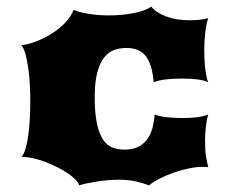

<svg xmlns="http://www.w3.org/2000/svg" viewBox="-20 -557 702 582"><path d="M44.9 -81.1Q52.7 -89.4 57.9 -107.9Q63 -126.5 66.2 -150.4Q69.3 -174.3 70.6 -201.2Q71.8 -228 71.8 -252.9Q71.8 -277.3 70.3 -303.2Q68.8 -329.1 65.4 -352.1Q62 -375 57.1 -393.1Q52.2 -411.1 44.9 -419.9Q64.5 -421.9 88.9 -431.2Q113.3 -440.4 136 -454.6Q158.7 -468.8 177 -487.5Q195.3 -506.3 203.1 -527.3Q209.5 -523.9 220.5 -521Q231.4 -518.1 245.4 -515.6Q259.3 -513.2 275.6 -511.7Q292 -510.3 309.1 -510.3Q330.1 -510.3 350.1 -512.2Q370.1 -514.2 387.2 -517.6Q404.3 -521 417.7 -526.1Q431.2 -531.2 438.5 -537.1Q445.3 -527.8 457 -520.3Q468.8 -512.7 483.9 -507.1Q499 -501.5 516.6 -498.5Q534.2 -495.6 552.7 -495.6Q578.6 -495.6 591.3 -497.8Q604 -500 611.3 -502Q605.5 -486.3 602.3 -459.5Q599.1 -432.6 599.1 -405.3Q599.1 -390.6 599.9 -375.7Q600.6 -360.8 602.3 -347.7Q604 -334.5 606.2 -324Q608.4 -313.5 611.3 -307.6Q599.1 -313.5 579.1 -316.2Q559.1 -318.8 531.2 -318.8Q503.4 -318.8 481.9 -316.2Q460.4 -313.5 445.8 -307.6Q441.9 -359.4 422.9 -385.5Q403.8 -411.6 363.3 -411.6Q343.3 -411.6 325.7 -405.3Q308.1 -398.9 295.2 -382.1Q282.2 -365.2 274.7 -336.4Q267.1 -307.6 267.1 -262.7Q267.1 -211.9 274.2 -180.9Q281.2 -149.9 293.2 -132.6Q305.2 -115.2 321.8 -109.4Q338.4 -103.5 357.4 -103.5Q382.8 -103.5 399.9 -112.5Q417 -121.6 427.2 -136.2Q437.5 -150.9 442.4 -170.2Q447.3 -189.5 448.7 -210Q465.8 -203.6 488.5 -201.4Q511.2 -199.2 534.7 -199.2Q555.7 -199.2 575.4 -201.4Q595.2 -203.6 611.3 -210Q608.9 -202.6 606.9 -192.1Q605 -181.6 603.8 -170.7Q602.5 -159.7 602.1 -148.9Q601.6 -138.2 601.6 -129.9Q601.6 -114.7 602.3 -103.3Q603 -91.8 604.5 -82.5Q606 -73.2 607.7 -65.4Q609.4 -57.6 611.3 -50.3Q607.4 -50.8 603.5 -51Q599.6 -51.3 595.7 -51.3Q575.2 -51.3 552 -46.4Q528.8 -41.5 506.6 -33.7Q484.4 -25.9 464.6 -15.9Q444.8 -5.9 431.6 4.9Q417.5 -1 393.8 -6.6Q370.1 -12.2 342.3 -12.2Q324.7 -12.2 306.6 -10.7Q288.6 -9.3 272.5 -6.6Q256.3 -3.9 242.7 -1Q229 2 219.7 4.9Q217.8 -3.4 208.3 -13.2Q198.7 -22.9 184.3 -32.5Q169.9 -42 152.3 -50.8Q134.8 -59.6 116.7 -66.4Q98.6 -73.2 81.3 -77.1Q64 -81.1 50.3 -81.1Z"/></svg>

Font: Arbutus
Style: Regular
Weight: 400
Designer: Karolina Lach
Foundry: Sorkin Type Co.
Version: Version 1.002